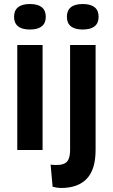

<svg xmlns="http://www.w3.org/2000/svg" viewBox="-20 -747 562 956"><path d="M66 0V-523H192V0ZM129 -600Q90 -600 70 -616Q50 -632 50 -663Q50 -695 70 -711Q90 -727 129 -727Q168 -727 188 -711Q208 -695 208 -663Q208 -632 188 -616Q168 -600 129 -600ZM284 189Q275 189 264.5 187.5Q254 186 242 183L232 73Q284 79 306.5 64Q329 49 329 -1V-523H456V-1Q456 48 445 84Q434 120 412 143Q390 166 358 177.5Q326 189 284 189ZM392 -600Q353 -600 333 -616Q313 -632 313 -663Q313 -695 333 -711Q353 -727 392 -727Q431 -727 451 -711Q471 -695 471 -663Q471 -632 451 -616Q431 -600 392 -600Z"/></svg>

Font: Bricolage Grotesque 28pt SemiBold
Style: Regular
Weight: 600
Version: Version 1.001;gftools[0.9.33.dev8+g029e19f]